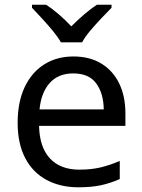

<svg xmlns="http://www.w3.org/2000/svg" viewBox="-20 -837 604 816"><path d="M292 -597Q361 -597 410.5 -567Q460 -537 486.5 -482.5Q513 -428 513 -355V-302H146Q148 -211 192.5 -163.5Q237 -116 317 -116Q368 -116 407.5 -125.5Q447 -135 489 -153V-76Q448 -58 408 -49.5Q368 -41 313 -41Q237 -41 178.5 -72Q120 -103 87.5 -164.5Q55 -226 55 -315Q55 -403 84.5 -466Q114 -529 167.5 -563Q221 -597 292 -597ZM291 -525Q228 -525 191.5 -484.5Q155 -444 148 -372H421Q420 -440 389 -482.5Q358 -525 291 -525ZM239 -657Q226 -680 204 -706.5Q182 -733 158 -759Q134 -785 116 -804V-817H176Q202 -800 230 -776Q258 -752 283 -725Q310 -752 338 -776Q366 -800 392 -817H454V-804Q435 -785 410.5 -759Q386 -733 363.5 -706.5Q341 -680 329 -657Z"/></svg>

Font: Noto Sans Tamil UI
Style: Regular
Weight: 400
Designer: Jelle Bosma - Monotype Design Team
Foundry: Monotype Imaging Inc.
Version: Version 2.004; ttfautohint (v1.8.4.7-5d5b)